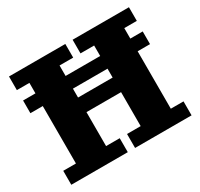

<svg xmlns="http://www.w3.org/2000/svg" viewBox="-144 -865 1093 1048"><g transform="rotate(-30 402.5 -341.0)"><path d="M24 0V-88H104V-596H25V-682H380V-596H294V-88H380V0ZM426 0V-88H512V-596H426V-682H781V-596H702V-88H782V0ZM294 -302V-394H512V-302ZM26 -450V-530H780V-450Z"/></g></svg>

Font: Montagu Slab 144pt
Style: Bold
Weight: 700
Designer: Florian Karsten
Foundry: Florian Karsten
Version: Version 1.000